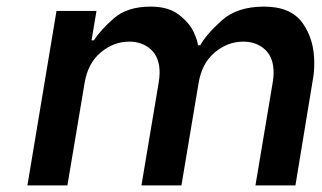

<svg xmlns="http://www.w3.org/2000/svg" viewBox="-20 -561 973 581"><path d="M151 -528H272L257 -439H264Q284 -470 324.5 -505.5Q365 -541 436 -541Q490 -541 522 -516Q554 -491 566.5 -463Q579 -435 579 -424H586Q605 -458 651.5 -499.5Q698 -541 779 -541Q860 -541 895.5 -491.5Q931 -442 931 -371Q931 -342 927 -322L874 0H753L805 -310Q808 -327 808 -341Q808 -387 782 -411Q756 -435 716 -435Q669 -435 630 -402.5Q591 -370 581 -310L529 0H408L460 -310Q463 -327 463 -341Q463 -387 437 -411Q411 -435 371 -435Q324 -435 285 -402.5Q246 -370 236 -310L184 0H63Z"/></svg>

Font: Be Vietnam SemiBold
Style: Italic
Weight: 600
Italic angle: -9.556°
Designer: Gabriel Lam
Foundry: TypeRant
Version: Version 3.000